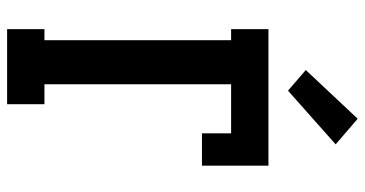

<svg xmlns="http://www.w3.org/2000/svg" viewBox="-263 -763 1026 540"><g transform="rotate(90 250.0 -493.0)"><path d="M62 0V-105H93V-630H62V-735H446V-548H355V-630H217V-105H273V0ZM235 -790 177 -840 314 -986 386 -924Z"/></g></svg>

Font: Iosevka Slab Extrabold
Style: Regular
Weight: 800
Monospace: yes
Designer: Belleve Invis
Foundry: Belleve Invis
Version: Version 11.1.1; ttfautohint (v1.8.3)